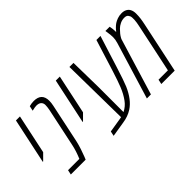

<svg xmlns="http://www.w3.org/2000/svg" viewBox="-47 -1093 1570 1570"><g transform="rotate(-45 738.5 -308.0)"><path d="M107.9 -289.1 54.2 -235.4H49.8L133.8 -629.9H180.2Z M349.1 -639.6Q440.9 -639.6 440.9 -550.3Q440.9 -526.9 434.6 -497.6L363.3 -160.6Q356 -127.4 342.8 -87.4Q329.6 -47.4 319.8 -23.4L310.1 0H138.7L147.5 -41H278.3Q304.7 -103 316.9 -160.6L388.2 -497.6Q394 -527.8 394 -549.1Q394 -570.3 380.1 -584Q366.2 -597.7 336.4 -597.7Q320.3 -597.7 287.1 -589.4L296.4 -632.3Q324.2 -639.6 349.1 -639.6Z M568.8 -289.1 515.1 -235.4H510.7L594.7 -629.9H641.1Z M1111.3 -629.9 1024.4 -354Q986.3 -233.4 967.3 -188.5Q920.9 -82 850.6 -36.6Q803.2 -5.9 739.7 2.9L609.9 23.9L618.7 -17.6L745.1 -38.1L760.7 -41L752.4 -629.9H799.3L804.2 -344.7V-56.2Q847.7 -77.6 876.5 -117.2Q908.2 -160.6 930.7 -216.8Q951.2 -268.1 978.5 -354.5L1064.5 -629.9Z M1224.6 -564H1227.5Q1235.4 -575.7 1249.3 -589.6Q1263.2 -603.5 1277.6 -613.3Q1292 -623 1314.9 -631.3Q1337.9 -639.6 1364.3 -639.6Q1390.6 -639.6 1408.9 -629.6Q1427.2 -619.6 1436 -602.5Q1446.8 -582.5 1446.8 -553Q1446.8 -523.4 1443.4 -497.6Q1439.9 -471.7 1431.2 -431.2L1339.8 0H1185.1L1193.8 -41H1302.2L1384.8 -431.2Q1389.2 -452.6 1392.1 -466.3Q1395 -480 1397.9 -497.6Q1400.9 -515.1 1401.1 -526.4Q1401.4 -537.6 1400.9 -550.3Q1400.4 -563 1397 -570.6Q1393.6 -578.1 1388.2 -585Q1378.4 -597.7 1353.5 -597.7Q1328.6 -597.7 1305.4 -586.7Q1282.2 -575.7 1266.1 -559.6Q1233.9 -527.3 1220.2 -502L1214.4 -490.7L1064.9 0H1018.1L1167.5 -490.7Q1177.2 -522.9 1177.2 -548.3Q1177.2 -573.7 1171.9 -607.9L1168.5 -629.9H1217.8Q1224.6 -598.6 1224.6 -564Z"/></g></svg>

Font: Open Sans Hebrew Condensed Light
Style: Italic
Weight: 300
Width: 3
Italic angle: -12°
Foundry: Ascender Corporation, Yanek Iontef
Version: Version 2.001;PS 002.001;hotconv 1.0.70;makeotf.lib2.5.58329